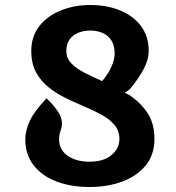

<svg xmlns="http://www.w3.org/2000/svg" viewBox="-20 -734 702 767"><path d="M338 13Q263 13 205 -9.2Q147 -31.5 114 -74.2Q81 -117 81 -178Q81 -212.5 99.5 -252Q118 -291.5 166 -341Q192.5 -317 213 -286Q233.5 -255 225 -222Q220.5 -208 218.2 -198.8Q216 -189.5 216 -178Q216 -136 250 -112Q284 -88 338 -88Q394.5 -88 425.8 -114.8Q457 -141.5 457 -178Q457 -211 438 -234Q419 -257 387.5 -274.5Q356 -292 318.5 -307.8Q281 -323.5 243.5 -341.8Q206 -360 174.5 -385Q143 -410 124 -445.2Q105 -480.5 105 -531Q105 -588.5 137 -629.5Q169 -670.5 222.8 -692.2Q276.5 -714 341 -714Q407.5 -714 460.2 -692.2Q513 -670.5 543.5 -629.5Q574 -588.5 574 -531Q574 -496 553.8 -457.8Q533.5 -419.5 499 -378L479 -363L496 -355Q539 -326.5 568 -284.5Q597 -242.5 597 -178Q597 -117 562.8 -74.2Q528.5 -31.5 469.8 -9.2Q411 13 338 13ZM388 -410Q413 -439.5 425.2 -467.5Q437.5 -495.5 438 -520Q438 -553 424.5 -573.2Q411 -593.5 388.8 -602.8Q366.5 -612 341 -612Q314 -612 292.2 -603Q270.5 -594 257.8 -576Q245 -558 245 -531Q245 -501.5 265 -480.8Q285 -460 317.5 -443.5Q350 -427 388 -410Z"/></svg>

Font: Expletus Sans
Style: Bold
Weight: 700
Version: Version 7.500